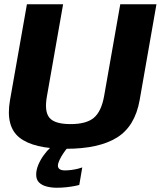

<svg xmlns="http://www.w3.org/2000/svg" viewBox="-20 -695 755 902"><path d="M290.5 4Q444 4 529 -48.5Q614 -101 636 -224.5L715 -675H545L469 -243Q456 -171 420.8 -141.5Q385.5 -112 311.5 -112Q237.5 -112 212.5 -141.5Q187.5 -171 200.5 -243L276.5 -675H106.5L27 -224.5Q5.5 -101 71.5 -48.5Q137.5 4 290.5 4ZM246.5 187Q270.5 187 292.5 184.5Q314.5 182 331 178.8Q347.5 175.5 352.5 173.5L366.5 91.5Q360.5 94 346.8 97.5Q333 101 316.8 103.2Q300.5 105.5 285.5 105.5Q268 105.5 260 99.5Q252 93.5 252 83.5Q252 72.5 259.8 56.2Q267.5 40 278.2 24.2Q289 8.5 296.5 0H215Q200.5 13.5 185.2 34.5Q170 55.5 160 79.2Q150 103 150 125.5Q150 149 163.5 162.2Q177 175.5 199.2 181.2Q221.5 187 246.5 187Z"/></svg>

Font: Anybody
Style: Bold Italic
Weight: 700
Italic angle: -10°
Designer: Tyler Finck
Foundry: Etcetera Type Company
Version: Version 1.113;gftools[0.9.25]